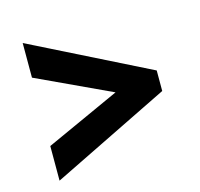

<svg xmlns="http://www.w3.org/2000/svg" viewBox="-79 -689 687 659"><g transform="rotate(-15 265.0 -359.5)"><path d="M55 -115 475 -321V-394L55 -604V-481L319 -358L55 -238Z"/></g></svg>

Font: Noto Sans Mono Condensed ExtraBold
Style: Regular
Weight: 800
Width: 3
Designer: Monotype Design Team
Foundry: Monotype Imaging Inc.
Version: Version 2.014